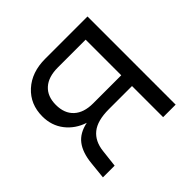

<svg xmlns="http://www.w3.org/2000/svg" viewBox="-131 -635 770 770"><g transform="rotate(-45 254.5 -250.0)"><path d="M253 -176.5Q188 -176.5 155.8 -150.5Q123.5 -124.5 118 -74L109.5 0H43L50.5 -73Q56 -128 79.8 -159.2Q103.5 -190.5 152 -200.5Q103 -216.5 73.5 -254.5Q44 -292.5 44 -344.5Q44 -413.5 91.5 -456.8Q139 -500 215.5 -500H455.5V0H384.5V-176.5ZM227 -439.5Q173 -439.5 144 -413.2Q115 -387 115 -339Q115 -290.5 143.8 -264Q172.5 -237.5 225 -237.5H384.5V-439.5Z"/></g></svg>

Font: Overused Grotesk Book
Style: Regular
Weight: 375
Version: Version 0.004